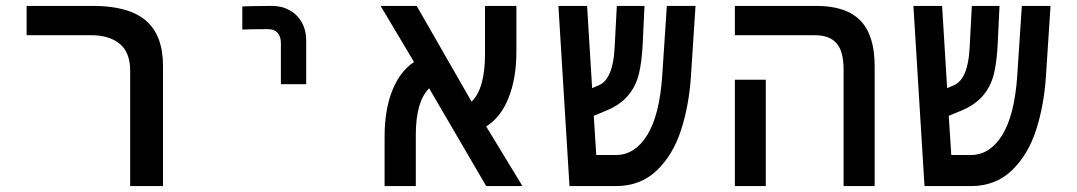

<svg xmlns="http://www.w3.org/2000/svg" viewBox="-20 -629 3640 649"><path d="M288 -510H70V-609H295Q415 -609 473 -559.5Q531 -510 531 -406V0H420V-390Q420 -452 384.5 -481Q349 -510 288 -510Z M900 -609Q879 -609 844 -608.5Q809 -608 799 -607V-529Q819.5 -530.5 886 -530.5Q907 -530.5 918.2 -518.2Q929.5 -506 929.5 -483V-344.5H1015V-494Q1015 -527 1000.2 -553.2Q985.5 -579.5 959.2 -594.2Q933 -609 900 -609Z M1385.5 -173V0H1280V-167Q1280 -257.5 1305.8 -322.5Q1331.5 -387.5 1379.5 -419.5L1266.5 -609H1388.5L1574 -285.5Q1619.5 -329 1619.5 -448V-609H1725.5V-454.5Q1725.5 -364.5 1699.2 -298.5Q1673 -232.5 1623.5 -201.5L1746 0H1623.5L1430.5 -330.5Q1385.5 -285.5 1385.5 -173Z M1867.5 -609H1964.5L1981.5 -331L2003.5 -340.5Q2028 -350.5 2041.5 -382.8Q2055 -415 2057.5 -467L2065 -609H2158.5L2152.5 -481.5Q2149.5 -420 2139.5 -378.8Q2129.5 -337.5 2102.5 -305.5Q2075.5 -273.5 2024.5 -253L1987 -237.5L1995.5 -105H2061.5Q2126 -105 2167.8 -172.5Q2209.5 -240 2218.5 -373.5L2234 -609H2331L2315.5 -371Q2309 -272.5 2282 -189Q2255 -105.5 2200 -52.8Q2145 0 2061.5 0H1905Z M2734.5 -510H2464V-609H2740Q2840 -609 2888.2 -559.5Q2936.5 -510 2936.5 -406V0H2831.5V-393.5Q2831.5 -456 2807.5 -483Q2783.5 -510 2734.5 -510ZM2464 -359.5H2568.5V0H2464Z M3067.5 -609H3164.5L3181.5 -331L3203.5 -340.5Q3228 -350.5 3241.5 -382.8Q3255 -415 3257.5 -467L3265 -609H3358.5L3352.5 -481.5Q3349.5 -420 3339.5 -378.8Q3329.5 -337.5 3302.5 -305.5Q3275.5 -273.5 3224.5 -253L3187 -237.5L3195.5 -105H3261.5Q3326 -105 3367.8 -172.5Q3409.5 -240 3418.5 -373.5L3434 -609H3531L3515.5 -371Q3509 -272.5 3482 -189Q3455 -105.5 3400 -52.8Q3345 0 3261.5 0H3105Z"/></svg>

Font: JuliaMono Medium
Style: Regular
Weight: 500
Monospace: yes
Designer: cormullion
Foundry: corm
Version: Version 0.054; ttfautohint (v1.8.4)